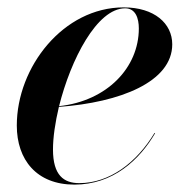

<svg xmlns="http://www.w3.org/2000/svg" viewBox="-20 -490 516 520"><path d="M123.5 -85C123.5 -118 129.5 -158.5 139.5 -200.5C306 -212.5 446.5 -268.5 446.5 -370C446.5 -426.5 398 -470 315 -470C152 -470 25.5 -309 25.5 -150C25.5 -57.5 79 10 181.5 10C285.5 10 357 -56 400 -129L398.5 -130C350 -49.5 277 6 194.5 6C153 6 123.5 -15 123.5 -85ZM319 -467.5C347.5 -467.5 356 -440 356 -413C356 -307 270 -216.5 140 -202.5C171.5 -328.5 242.5 -467.5 319 -467.5Z"/></svg>

Font: Bodoni* 96pt Medium
Style: Italic
Weight: 500
Italic angle: -13°
Version: Version 2.3